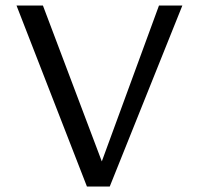

<svg xmlns="http://www.w3.org/2000/svg" viewBox="-20 -678 723 698"><path d="M296 0 40 -658H136L377 -20H324L558 -658H643L379 0Z"/></svg>

Font: Ysabeau Office Medium
Style: Regular
Weight: 500
Designer: Christian Thalmann (Catharsis Fonts)
Version: Version 2.001;gftools[0.9.30]; featfreeze: tnum,lnum,ss02